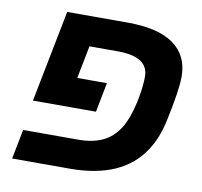

<svg xmlns="http://www.w3.org/2000/svg" viewBox="-71 -681 794 756"><g transform="rotate(10 326.0 -303.0)"><path d="M483.9 -408.2Q483.9 -487.8 360.8 -487.8H248L222.2 -356.9H340.8L317.9 -238.8H65.9L138.2 -606H379.9Q502.9 -606 564.5 -561.5Q626 -517.1 626 -433.1Q626 -377.4 598.1 -249Q582.5 -178.7 549.8 -129.9Q464.8 0 255.9 0H24.9L47.9 -118.2H268.1Q325.7 -118.2 365.5 -137Q405.3 -155.8 431.2 -196.3Q444.3 -217.3 454.6 -245.8Q464.8 -274.4 471.2 -304.2L475.6 -326.7Q483.9 -372.6 483.9 -408.2Z"/></g></svg>

Font: Arimo
Style: Bold Italic
Weight: 700
Italic angle: -12°
Designer: Steve Matteson
Foundry: Monotype Imaging Inc.
Version: Version 1.33